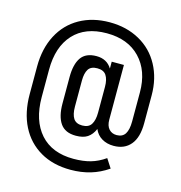

<svg xmlns="http://www.w3.org/2000/svg" viewBox="-118 -798 970 1031"><g transform="rotate(15 367.0 -282.0)"><path d="M49.8 -208V-361.8Q49.8 -460.9 88.9 -536.1Q127.9 -610.8 199.7 -651.4Q272 -691.9 366.2 -691.9Q460 -691.9 532.7 -651.4Q605 -611.3 644.5 -538.1Q684.1 -464.8 684.1 -371.1V-215.8Q684.1 -136.7 650.4 -96.7Q616.7 -56.2 556.2 -56.2Q518.6 -56.2 490.2 -73.2Q462.4 -89.8 449.2 -121.1Q435.5 -88.4 410.6 -71.8Q387.2 -56.2 346.2 -56.2Q286.6 -56.2 259.8 -94.7Q232.9 -133.3 232.9 -205.1V-352.1Q232.9 -422.9 258.8 -460.4Q285.2 -498 344.2 -498Q402.3 -498 430.2 -452.1V-490.2H498V-186Q498 -151.9 514.6 -133.8Q530.8 -116.2 557.1 -116.2Q589.8 -116.2 604.5 -139.6Q619.1 -163.1 619.1 -209V-370.1Q619.1 -489.7 551.3 -560.5Q483.9 -630.9 366.2 -630.9Q246.6 -630.9 181.6 -560.1Q116.2 -488.8 116.2 -361.8V-209Q116.2 -79.6 181.6 -5.9Q246.6 66.9 366.2 66.9Q419.9 66.9 460.9 55.2Q502 43.5 541 16.1L573.2 65.9Q526.9 97.7 476.1 112.8Q424.8 127.9 366.2 127.9Q268.6 127.9 197.3 86.4Q126 44.9 87.9 -30.3Q49.8 -105.5 49.8 -208ZM430.2 -207V-350.1Q430.2 -391.1 415 -414.1Q400.4 -436 365.2 -436Q330.1 -436 315.9 -414.1Q301.8 -391.6 301.8 -351.1V-206.1Q301.8 -163.1 316.4 -140.6Q331.1 -118.2 365.2 -118.2Q400.9 -118.2 415.5 -141.6Q430.2 -165 430.2 -207Z"/></g></svg>

Font: D-DIN Condensed
Style: Regular
Weight: 400
Width: 3
Designer: Charles Nix
Foundry: Datto Inc.
Version: Version 1.00